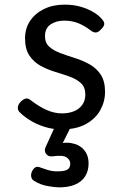

<svg xmlns="http://www.w3.org/2000/svg" viewBox="-20 -539 524 828"><path d="M246 19Q206 19 170.5 7.5Q135 -4 107.5 -21.5Q80 -39 63 -57Q56 -65 57 -77Q58 -89 71 -102Q82 -112 91 -114Q100 -116 111 -108Q147 -80 180.5 -65Q214 -50 247 -50Q276 -50 298.5 -59Q321 -68 334.5 -86.5Q348 -105 348 -131Q348 -163 329 -180.5Q310 -198 280.5 -208.5Q251 -219 218 -229Q185 -239 155.5 -255Q126 -271 107 -299Q88 -327 88 -374Q88 -416 109.5 -448.5Q131 -481 169.5 -500Q208 -519 258 -519Q297 -519 328 -510Q359 -501 382.5 -487Q406 -473 420 -456Q431 -444 429.5 -434Q428 -424 416 -413Q405 -400 394.5 -399Q384 -398 372 -407Q345 -428 317.5 -439Q290 -450 257 -450Q222 -450 198 -433.5Q174 -417 174 -383Q174 -354 192.5 -337.5Q211 -321 240.5 -310Q270 -299 303.5 -288.5Q337 -278 366.5 -261.5Q396 -245 414.5 -217Q433 -189 433 -143Q433 -101 412.5 -64Q392 -27 350.5 -4Q309 19 246 19ZM234 269Q218 269 186 263.5Q154 258 127 241Q116 234 114.5 222.5Q113 211 118 200Q125 186 134 182Q143 178 156 184Q167 188 186 194Q205 200 227 200Q258 200 270.5 192.5Q283 185 283 166Q283 151 267.5 140Q252 129 208 135Q197 136 191 134Q185 132 179 125Q174 118 173.5 111Q173 104 176 97L226 -13H296L237 105L207 89Q252 72 287 78Q322 84 342 107Q362 130 362 166Q362 198 347.5 221Q333 244 305 256.5Q277 269 234 269Z"/></svg>

Font: Playwrite IT Trad
Style: Regular
Weight: 400
Designer: Veronika Burian, José Scaglione
Foundry: TypeTogether
Version: Version 1.002